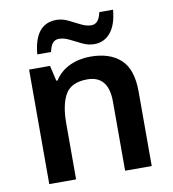

<svg xmlns="http://www.w3.org/2000/svg" viewBox="-83 -822 805 895"><g transform="rotate(-10 319.0 -374.5)"><path d="M369 -552Q461 -552 512 -505Q563 -458 563 -353V0H437V-327Q437 -450 337 -450Q261 -450 233 -402Q205 -354 205 -264V0H78V-542H177L194 -469H200Q226 -510 270.5 -531Q315 -552 369 -552ZM128 -605Q140 -748 243 -748Q271 -748 298.5 -734.5Q326 -721 351.5 -708Q377 -695 400 -695Q417 -695 428.5 -707Q440 -719 447 -749H512Q506 -679 476 -642.5Q446 -606 399 -606Q370 -606 342.5 -619.5Q315 -633 289 -646Q263 -659 240 -659Q222 -659 211 -647.5Q200 -636 193 -605Z"/></g></svg>

Font: Noto Sans Lao UI SemBd
Style: Regular
Weight: 600
Designer: Monotype Design Team
Foundry: Monotype Imaging Inc.
Version: Version 2.000; ttfautohint (v1.8.4.7-5d5b)